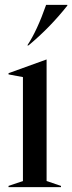

<svg xmlns="http://www.w3.org/2000/svg" viewBox="-20 -767 296 787"><path d="M15 -5 74 -25V-451L15 -462V-467L170 -523H171V-25L230 -5V0H15ZM92 -581Q132 -641 169 -747H256V-744Q185 -654 97 -581Z"/></svg>

Font: Nyght Serif
Style: Regular
Weight: 400
Designer: Maksym Kobuzan
Version: Version 0.410